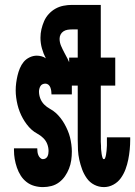

<svg xmlns="http://www.w3.org/2000/svg" viewBox="-20 -755 551 783"><path d="M155 8Q137 8 119.5 3Q102 -2 88 -13Q74 -24 64.5 -39Q55 -54 49 -71.5Q43 -89 40 -106.5Q37 -124 37 -142V-150H132V-148Q132 -141 133 -134.5Q134 -128 136.5 -122Q139 -116 144 -111Q149 -106 155 -106Q161 -106 166 -109Q171 -112 173.5 -117Q176 -122 177 -127.5Q178 -133 178 -139Q178 -154 172.5 -168Q167 -182 156 -192.5Q145 -203 132 -210Q119 -217 108.5 -226.5Q98 -236 89 -248Q80 -260 73 -272.5Q66 -285 60.5 -299Q55 -313 51.5 -327.5Q48 -342 46 -357Q44 -372 44 -386Q44 -402 46 -417Q48 -432 51.5 -447Q55 -462 61 -476.5Q67 -491 76.5 -502.5Q86 -514 100.5 -521Q115 -528 130 -528Q139 -528 149 -525.5Q159 -523 167 -517Q157 -536 151 -557.5Q145 -579 145 -601Q145 -619 149 -636Q153 -653 160 -669Q167 -685 179 -698Q191 -711 206 -719.5Q221 -728 238.5 -731.5Q256 -735 273 -735H344V-635H273Q264 -635 255 -633.5Q246 -632 238.5 -627Q231 -622 227 -614Q223 -606 223 -597Q223 -582 229 -568Q235 -554 242 -541Q249 -528 256 -514.5Q263 -501 267 -486.5Q271 -472 272 -457Q273 -442 273 -427V-370H190Q190 -377 189 -384Q188 -391 185.5 -398Q183 -405 177.5 -409.5Q172 -414 165 -414Q159 -414 153.5 -411.5Q148 -409 145 -404Q142 -399 140.5 -393Q139 -387 139 -382Q139 -367 144.5 -353Q150 -339 160.5 -328.5Q171 -318 184 -311Q197 -304 207.5 -294.5Q218 -285 227 -273.5Q236 -262 243 -249.5Q250 -237 256 -223Q262 -209 265.5 -195Q269 -181 271 -166Q273 -151 273 -137Q273 -119 270.5 -101.5Q268 -84 261.5 -67.5Q255 -51 245 -36.5Q235 -22 221 -11.5Q207 -1 190 3.5Q173 8 155 8ZM404 8Q383 8 364.5 -1.5Q346 -11 334 -28Q322 -45 315 -64Q308 -83 303.5 -103Q299 -123 298 -143.5Q297 -164 297 -185V-406H262V-520H297V-735H391V-520H450V-406H391V-185Q391 -181 391 -176.5Q391 -172 391.5 -168Q392 -164 392 -160Q392 -156 392 -152Q392 -148 392.5 -144Q393 -140 393.5 -135.5Q394 -131 394.5 -127Q395 -123 396 -119Q397 -115 398.5 -110.5Q400 -106 404 -106Q407 -106 408.5 -110Q410 -114 411 -117.5Q412 -121 412.5 -125Q413 -129 413.5 -132.5Q414 -136 414.5 -139.5Q415 -143 415 -146.5Q415 -150 415.5 -154Q416 -158 416 -161.5Q416 -165 416 -168.5Q416 -172 416 -176Q416 -180 416 -183.5Q416 -187 416 -191V-195H511V-185Q511 -165 509 -144.5Q507 -124 503 -104Q499 -84 492 -65Q485 -46 473 -29Q461 -12 442.5 -2Q424 8 404 8Z"/></svg>

Font: Iosevka Term Curly Heavy
Style: Regular
Weight: 900
Designer: Belleve Invis
Foundry: Belleve Invis
Version: Version 32.3.0